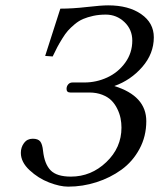

<svg xmlns="http://www.w3.org/2000/svg" viewBox="-20 -678 589 710"><path d="M242.2 -24.9Q316.9 -24.9 373 -78.4Q429.2 -131.8 429.2 -206.1Q429.2 -223.6 425.8 -240.7Q422.4 -257.8 413.8 -275.4Q405.3 -293 392.3 -306.2Q379.4 -319.3 358.2 -327.6Q336.9 -335.9 310.1 -335.9H240.2Q226.1 -335.9 226.1 -349.1Q226.1 -358.9 232.2 -366Q238.3 -373 248 -373H292Q336.4 -373 376.7 -391.6Q417 -410.2 443.1 -446.3Q469.2 -482.4 469.2 -527.8Q469.2 -568.8 440.2 -596.4Q411.1 -624 371.1 -624Q346.2 -624 325 -619.4Q303.7 -614.7 287.6 -607.9Q271.5 -601.1 256.3 -588.4Q241.2 -575.7 231.2 -564.5Q221.2 -553.2 210 -534.9Q198.7 -516.6 191.9 -503.7Q185.1 -490.7 174.8 -469.2L147 -471.2L203.1 -646Q248.5 -646 301.3 -652.1Q354 -658.2 379.9 -658.2Q455.6 -658.2 502.2 -625.7Q548.8 -593.3 548.8 -540Q548.8 -479.5 506.1 -430.4Q463.4 -381.3 402.8 -359.9Q521 -323.2 521 -230Q521 -173.8 495.8 -127.2Q470.7 -80.6 429.2 -50.5Q387.7 -20.5 336.7 -4.2Q285.6 12.2 231.9 12.2Q201.7 12.2 161.6 -3.2Q121.6 -18.6 89.4 -48.6Q57.1 -78.6 57.1 -112.8Q57.1 -133.3 68.8 -149.2Q80.6 -165 101.1 -165Q120.6 -165 128.7 -155Q136.7 -145 139.2 -120.1Q144.5 -71.3 167.2 -48.1Q189.9 -24.9 242.2 -24.9Z"/></svg>

Font: Common Serif
Style: Italic
Weight: 400
Italic angle: -12°
Designer: Philipp H. Poll, Khaled Hosny
Foundry: Stefan Peev, Context Ltd.
Version: Version 1.026